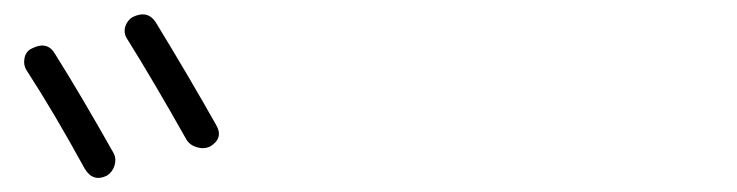

<svg xmlns="http://www.w3.org/2000/svg" viewBox="-20 -868 1040 271"><path d="M130.9 -620.1Q111.3 -610.4 99.6 -629.9Q55.7 -710 17.6 -768.6Q12.7 -776.4 14.6 -786.1Q16.6 -795.9 25.4 -799.8Q46.9 -810.5 57.6 -792Q93.8 -734.4 140.6 -651.4Q144.5 -643.6 141.6 -634.3Q138.7 -625 130.9 -620.1ZM167 -843.8Q188.5 -854.5 200.2 -835.9Q246.1 -760.7 285.2 -691.4Q295.9 -672.9 276.4 -661.1Q267.6 -657.2 257.8 -660.2Q248 -663.1 243.2 -670.9Q195.3 -755.9 159.2 -813.5Q154.3 -821.3 156.7 -830.1Q159.2 -838.9 167 -843.8Z"/></svg>

Font: Rounded-L Mgen+ 1m light
Style: Regular
Weight: 200
Designer: [Source Han Sans]
Ryoko NISHIZUKA  (kana & ideographs); Paul D. Hunt (Latin, Greek & Cyrillic); Wenlong ZHANG  (bopomofo
Version: Version 1.059.20150602